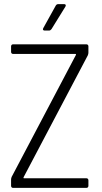

<svg xmlns="http://www.w3.org/2000/svg" viewBox="-20 -916 496 936"><path d="M198 -767H219C224 -767 228 -770 231 -774L299 -884C303 -891 300 -896 292 -896H264C259 -896 254 -893 252 -889L191 -779C187 -772 190 -767 198 -767ZM44 0H401C407 0 411 -4 411 -10V-37C411 -43 407 -47 401 -47H97C94 -47 94 -49 95 -52L408 -646C410 -651 411 -655 411 -659V-690C411 -696 407 -700 401 -700H44C38 -700 34 -696 34 -690V-663C34 -657 38 -653 44 -653H348C351 -653 351 -651 350 -648L37 -54C35 -49 34 -45 34 -41V-10C34 -4 38 0 44 0Z"/></svg>

Font: Barlow Semi Condensed Light
Style: Regular
Weight: 300
Width: 4
Designer: Jeremy Tribby
Foundry: Tribby Type
Version: Version 1.422;hotconv 1.0.109;makeotfexe 2.5.65596